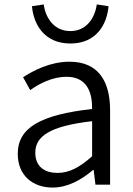

<svg xmlns="http://www.w3.org/2000/svg" viewBox="-20 -832 598 865"><path d="M217 13C285 13 347 -22 399 -66H402L410 0H476V-335C476 -465 424 -554 293 -554C206 -554 130 -514 84 -484L116 -426C157 -455 215 -486 280 -486C373 -486 396 -414 395 -341C163 -315 60 -257 60 -139C60 -41 128 13 217 13ZM239 -53C184 -53 139 -79 139 -144C139 -218 204 -264 395 -286V-128C340 -79 293 -53 239 -53ZM297 -636C415 -636 462 -723 469 -804L416 -812C408 -753 371 -692 297 -692C222 -692 185 -753 177 -812L124 -804C131 -723 179 -636 297 -636Z"/></svg>

Font: Noto Sans CJK HK DemiLight
Style: Regular
Weight: 350
Designer: Ryoko NISHIZUKA 西塚涼子 (kana, bopomofo & ideographs); Paul D. Hunt (Latin, Greek & Cyrillic); Sandoll Communications 산돌커뮤니
Foundry: Adobe
Version: Version 2.004;hotconv 1.0.118;makeotfexe 2.5.65603